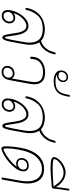

<svg xmlns="http://www.w3.org/2000/svg" viewBox="832 -1836 1009 2713"><g transform="rotate(90 1336.5 -479.5)"><path d="M748 -750Q739 -686 697.5 -623.5Q656 -561 578 -530Q613 -478 613 -395Q613 -359 602 -301Q580 -175 568 -117.5Q556 -60 543 -34Q530 -8 511 -8Q486 -8 475.5 -41.5Q465 -75 455 -145Q446 -209 436.5 -249.5Q427 -290 405.5 -319Q384 -348 346 -348Q314 -348 276.5 -323Q239 -298 209 -255.5Q179 -213 166 -163Q176 -174 194 -182Q212 -190 233 -190Q269 -190 290 -165.5Q311 -141 311 -109Q311 -83 298 -57.5Q285 -32 260.5 -16Q236 0 201 0Q166 0 144 -21.5Q122 -43 122 -82Q122 -144 154 -213.5Q186 -283 238 -330Q290 -377 346 -377Q398 -377 427 -338.5Q456 -300 467.5 -250Q479 -200 488 -129Q494 -83 498 -64Q502 -45 511 -45Q518 -45 524.5 -63Q531 -81 542 -135Q553 -189 573 -304Q582 -354 582 -393Q582 -579 392 -579Q259 -579 197.5 -505.5Q136 -432 121 -348Q119 -335 105 -335Q89 -335 91 -347Q108 -442 157.5 -501Q207 -560 269.5 -584.5Q332 -609 392 -609Q440 -609 486.5 -594.5Q533 -580 559 -553Q619 -576 653 -614Q687 -652 696.5 -676Q706 -700 721 -750Q724 -762 738 -762Q750 -762 748 -750ZM148 -86Q148 -60 162.5 -42.5Q177 -25 201 -25Q236 -25 260.5 -49.5Q285 -74 285 -109Q285 -133 271.5 -149Q258 -165 233 -165Q203 -165 175.5 -143Q148 -121 148 -86Z M1171 -462Q1171 -432 1163.5 -388Q1156 -344 1137 -243L1113 -116Q1102 -52 1071 -25Q1040 2 999 2Q959 2 935 -19.5Q911 -41 911 -75Q911 -121 941.5 -150.5Q972 -180 1019 -180Q1043 -180 1061 -169Q1079 -158 1088 -142L1101 -212Q1117 -300 1128.5 -369.5Q1140 -439 1140 -462Q1140 -523 1107.5 -553Q1075 -583 997 -583Q915 -583 864 -540.5Q813 -498 813 -417Q813 -411 807 -406.5Q801 -402 794 -402Q781 -402 781 -415Q781 -509 842 -560.5Q903 -612 1004 -612Q1092 -612 1131.5 -572Q1171 -532 1171 -462ZM1077 -98Q1077 -122 1061 -138.5Q1045 -155 1019 -155Q987 -155 962 -133.5Q937 -112 937 -75Q937 -49 953 -36Q969 -23 999 -23Q1030 -23 1053.5 -43Q1077 -63 1077 -98Z M1347 -951Q1337 -892 1324.5 -855.5Q1312 -819 1290 -794Q1233 -733 1126 -733Q1059 -733 1017.5 -759.5Q976 -786 976 -837Q976 -881 1002 -909Q1028 -937 1068 -937Q1099 -937 1119.5 -918Q1140 -899 1140 -870Q1140 -828 1111.5 -804Q1083 -780 1045 -780H1037Q1061 -759 1124 -759Q1179 -759 1214 -770.5Q1249 -782 1272 -810Q1290 -831 1300.5 -864Q1311 -897 1320 -946Q1322 -955 1325.5 -959.5Q1329 -964 1336 -964Q1350 -964 1347 -951ZM1049 -801Q1079 -801 1099 -822.5Q1119 -844 1119 -868Q1119 -889 1105 -902Q1091 -915 1069 -915Q1039 -915 1018.5 -892.5Q998 -870 998 -842Q998 -821 1012 -811Q1026 -801 1049 -801Z M1997 -750Q1988 -686 1946.5 -623.5Q1905 -561 1827 -530Q1862 -478 1862 -395Q1862 -359 1851 -301Q1829 -175 1817 -117.5Q1805 -60 1792 -34Q1779 -8 1760 -8Q1735 -8 1724.5 -41.5Q1714 -75 1704 -145Q1695 -209 1685.5 -249.5Q1676 -290 1654.5 -319Q1633 -348 1595 -348Q1563 -348 1525.5 -323Q1488 -298 1458 -255.5Q1428 -213 1415 -163Q1425 -174 1443 -182Q1461 -190 1482 -190Q1518 -190 1539 -165.5Q1560 -141 1560 -109Q1560 -83 1547 -57.5Q1534 -32 1509.5 -16Q1485 0 1450 0Q1415 0 1393 -21.5Q1371 -43 1371 -82Q1371 -144 1403 -213.5Q1435 -283 1487 -330Q1539 -377 1595 -377Q1647 -377 1676 -338.5Q1705 -300 1716.5 -250Q1728 -200 1737 -129Q1743 -83 1747 -64Q1751 -45 1760 -45Q1767 -45 1773.5 -63Q1780 -81 1791 -135Q1802 -189 1822 -304Q1831 -354 1831 -393Q1831 -579 1641 -579Q1508 -579 1446.5 -505.5Q1385 -432 1370 -348Q1368 -335 1354 -335Q1338 -335 1340 -347Q1357 -442 1406.5 -501Q1456 -560 1518.5 -584.5Q1581 -609 1641 -609Q1689 -609 1735.5 -594.5Q1782 -580 1808 -553Q1868 -576 1902 -614Q1936 -652 1945.5 -676Q1955 -700 1970 -750Q1973 -762 1987 -762Q1999 -762 1997 -750ZM1397 -86Q1397 -60 1411.5 -42.5Q1426 -25 1450 -25Q1485 -25 1509.5 -49.5Q1534 -74 1534 -109Q1534 -133 1520.5 -149Q1507 -165 1482 -165Q1452 -165 1424.5 -143Q1397 -121 1397 -86Z M2573 -368Q2573 -316 2563 -262L2518 -8Q2517 2 2502 2Q2487 2 2488 -8L2533 -259Q2542 -313 2542 -356Q2542 -461 2495 -514.5Q2448 -568 2366 -568Q2274 -568 2199.5 -491Q2125 -414 2092 -225Q2077 -146 2077 -79Q2077 -24 2090 -24Q2101 -24 2147.5 -50Q2194 -76 2239 -112Q2267 -135 2293.5 -162Q2320 -189 2336 -211Q2312 -203 2292 -203Q2258 -203 2235.5 -224Q2213 -245 2213 -277Q2213 -323 2242 -352Q2271 -381 2320 -381Q2358 -381 2379.5 -361.5Q2401 -342 2401 -306Q2401 -254 2362.5 -201Q2324 -148 2270 -101Q2218 -56 2161 -25.5Q2104 5 2078 5Q2062 5 2054.5 -11Q2047 -27 2047 -65Q2047 -100 2052.5 -153Q2058 -206 2065 -251Q2095 -423 2173 -510.5Q2251 -598 2368 -598Q2468 -598 2520.5 -536.5Q2573 -475 2573 -368ZM2293 -226Q2327 -226 2351.5 -249.5Q2376 -273 2376 -307Q2376 -330 2361 -344Q2346 -358 2320 -358Q2282 -358 2259.5 -333.5Q2237 -309 2237 -277Q2237 -254 2252 -240Q2267 -226 2293 -226Z M2200 -744Q2207 -781 2242 -818Q2277 -855 2325 -878.5Q2373 -902 2417 -902Q2479 -902 2535.5 -862.5Q2592 -823 2624 -765L2628 -805Q2636 -885 2647 -945Q2648 -950 2652.5 -953Q2657 -956 2663 -956Q2668 -956 2671 -953Q2674 -950 2673 -945Q2656 -849 2645 -730Q2644 -720 2632 -712Q2620 -704 2600 -704Q2596 -704 2538 -700Q2426 -689 2359 -689Q2267 -689 2231 -701Q2195 -713 2200 -744ZM2591 -730Q2610 -732 2615 -734Q2578 -784 2555 -810Q2532 -836 2497.5 -854.5Q2463 -873 2417 -873Q2380 -873 2338 -854Q2296 -835 2265 -805Q2234 -775 2228 -744Q2225 -729 2259.5 -724Q2294 -719 2368 -719Q2455 -719 2591 -730Z"/></g></svg>

Font: Mali ExtraLight
Style: Italic
Weight: 275
Italic angle: -10°
Version: Version 1.000; ttfautohint (v1.6)